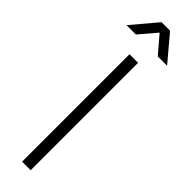

<svg xmlns="http://www.w3.org/2000/svg" viewBox="-347 -923 910 910"><g transform="rotate(45 108.0 -467.5)"><path d="M-27.5 -807.5 80 -935H137L244.5 -807.5H182L108.5 -893.5L35 -807.5ZM80 0V-720H137.5V0Z"/></g></svg>

Font: Manrope ExtraLight Light
Style: Regular
Weight: 300
Version: Version 4.504